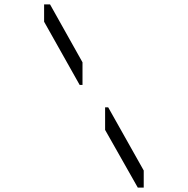

<svg xmlns="http://www.w3.org/2000/svg" viewBox="-20 -938 856 875"><path d="M181 -839V-918H208L356 -654V-551H343ZM635 -161V-83H608L459 -346V-449H473Z"/></svg>

Font: DSEG14 Classic
Style: Light
Weight: 300
Designer: Keshikan(Twitter:@keshinomi_88pro)
Version: Version 0.46